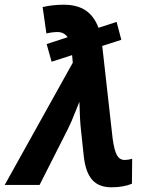

<svg xmlns="http://www.w3.org/2000/svg" viewBox="-65 -785 622 815"><path d="M291 -118 279 -231Q274 -272 272 -353Q269 -345 258 -318Q236 -262 223 -237L103 0H-45L244 -519L241 -551L154 -523L133 -598L222 -627Q207 -649 179 -649Q158 -649 132 -643L116 -755Q159 -765 205 -765Q263 -765 299 -740.5Q335 -716 353 -667L430 -692L450 -616L369 -590L413 -198Q420 -146 431.5 -126Q443 -106 464 -106Q480 -106 496 -111L495 -5Q458 10 408 10Q355 10 327 -21Q299 -52 291 -118Z"/></svg>

Font: Noto Sans Display
Style: Bold Italic
Weight: 700
Italic angle: -12°
Designer: Monotype Design team
Foundry: Monotype Imaging Inc.
Version: Version 1.000